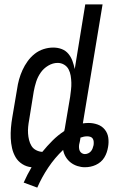

<svg xmlns="http://www.w3.org/2000/svg" viewBox="-20 -755 540 876"><path d="M150 101 88 78Q96 60 105 42.5Q114 25 124 8Q101 6 81.5 -6.5Q62 -19 51 -38Q40 -57 35 -79Q30 -101 29 -124.5Q28 -148 30 -172Q32 -196 36 -219L58 -349Q61 -371 67 -392.5Q73 -414 82.5 -435Q92 -456 106 -475.5Q120 -495 138.5 -509.5Q157 -524 179 -531Q201 -538 223 -538Q244 -538 262 -531Q280 -524 292 -509.5Q304 -495 310.5 -477Q317 -459 321 -440L369 -735H448L358 -192Q365 -193 371.5 -193.5Q378 -194 384 -194Q405 -194 425 -187Q445 -180 458 -164Q471 -148 474 -127Q477 -106 473 -84Q471 -72 467 -60Q463 -48 456 -36.5Q449 -25 439 -16.5Q429 -8 417 -2.5Q405 3 392.5 5.5Q380 8 367 8Q350 8 333 2.5Q316 -3 302.5 -13.5Q289 -24 280 -39Q271 -54 268 -71Q230 -35 200.5 9Q171 53 150 101ZM173 -62Q195 -89 219.5 -113.5Q244 -138 273 -157Q275 -164 276 -170.5Q277 -177 278 -183L300 -313Q302 -329 304 -345.5Q306 -362 305.5 -378Q305 -394 302.5 -409.5Q300 -425 293 -438.5Q286 -452 272.5 -460Q259 -468 243 -468Q221 -468 200 -455.5Q179 -443 165.5 -423.5Q152 -404 145 -382Q138 -360 134 -338L113 -208Q110 -192 108.5 -176.5Q107 -161 108 -146Q109 -131 112.5 -116.5Q116 -102 123.5 -89.5Q131 -77 144.5 -70Q158 -63 173 -62ZM367 -52Q375 -52 382.5 -55.5Q390 -59 395 -65Q400 -71 402.5 -78Q405 -85 407 -93Q408 -101 407.5 -108.5Q407 -116 403.5 -122Q400 -128 393 -130.5Q386 -133 378 -133Q370 -133 362.5 -131.5Q355 -130 347 -127V-125Q346 -118 344.5 -110.5Q343 -103 341 -95Q340 -88 340.5 -80.5Q341 -73 344 -66.5Q347 -60 353.5 -56Q360 -52 367 -52Z"/></svg>

Font: Iosevka Curly Oblique
Style: Regular
Weight: 400
Italic angle: -9°
Monospace: yes
Designer: Belleve Invis
Foundry: Belleve Invis
Version: Version 11.1.0; ttfautohint (v1.8.3)